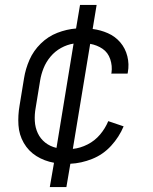

<svg xmlns="http://www.w3.org/2000/svg" viewBox="-20 -653 616 775"><path d="M181 102H248L264 8Q308 6 352 -11.5Q396 -29 428.5 -64.5Q461 -100 479 -143L417 -164Q405 -135 384 -110Q363 -85 333.5 -70Q304 -55 274 -52L344 -476Q372 -471 394 -456Q416 -441 425 -414Q434 -387 430 -359L429 -356H495L496 -361Q502 -394 494 -426Q486 -458 465.5 -482Q445 -506 415.5 -519Q386 -532 354 -536L370 -633H303L287 -538Q249 -535 211.5 -520.5Q174 -506 144.5 -477Q115 -448 99 -411.5Q83 -375 77 -337L59 -227Q52 -187 54.5 -148Q57 -109 76 -76Q95 -43 127 -23Q159 -3 198 4ZM208 -56Q182 -62 162.5 -77.5Q143 -93 132.5 -115.5Q122 -138 120.5 -164.5Q119 -191 124 -218L142 -328Q146 -353 156 -378Q166 -403 184 -424.5Q202 -446 226.5 -459.5Q251 -473 277 -477Z"/></svg>

Font: Iosevka Sparkle Light
Style: Italic
Weight: 300
Italic angle: -9°
Designer: Belleve Invis
Foundry: Belleve Invis
Version: Version 4.5.0; ttfautohint (v1.8.3)